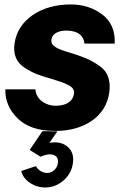

<svg xmlns="http://www.w3.org/2000/svg" viewBox="-20 -579 538 859"><path d="M226.1 6.8Q116.2 6.8 59.1 -49.1Q2 -105 3.9 -179.2H138.2Q142.1 -143.1 171.1 -123.5Q200.2 -104 236.8 -106Q302.7 -109.9 311 -159.2Q313 -172.4 306.4 -182.1Q299.8 -191.9 282 -200.4Q264.2 -209 250.5 -213.4Q236.8 -217.8 207 -227.1Q168 -238.3 144 -247.6Q120.1 -256.8 91.6 -274.9Q63 -293 51.5 -320.1Q40 -347.2 44.9 -383.8Q56.2 -462.9 125.5 -511Q194.8 -559.1 297.9 -559.1Q377.9 -559.1 437.5 -514.2Q497.1 -469.2 493.2 -383.8H357.9Q352.1 -438 285.2 -441.9Q254.4 -443.8 233.6 -433.3Q212.9 -422.9 210 -401.9Q209 -394 210.9 -387.5Q212.9 -380.9 219 -375.5Q225.1 -370.1 231 -366.5Q236.8 -362.8 249 -357.9Q261.2 -353 269 -350.6Q276.9 -348.1 293.5 -343Q310.1 -337.9 318.8 -335Q356 -322.8 378.9 -311.8Q401.9 -300.8 428 -282Q454.1 -263.2 464.1 -234.1Q474.1 -205.1 469.2 -167Q458 -85.9 392.1 -39.6Q326.2 6.8 226.1 6.8ZM236.8 8.8 201.2 60.1Q252 51.3 282.5 77.6Q313 104 306.2 150.9Q300.3 196.8 264.2 228.3Q228 259.8 182.1 259.8Q144 259.8 113 238.3Q82 216.8 75.2 186L141.1 164.1Q147 177.2 161.4 186Q175.8 194.8 190.9 194.8Q209 194.8 222.9 181.9Q236.8 168.9 238.8 150.9Q242.7 123 220.5 114.5Q198.2 106 161.1 122.1L112.8 91.8L169.9 7.8Z"/></svg>

Font: Oakes Grotesk
Style: Bold Italic
Weight: 700
Designer: Samuel Oakes
Foundry: Samuel Oakes
Version: Version 1.0 | wf-rip DC20170320